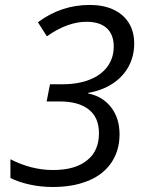

<svg xmlns="http://www.w3.org/2000/svg" viewBox="-20 -744 598 774"><path d="M22 -26.4V-102.1Q106.4 -58.6 193.8 -58.6Q283.7 -58.6 331.5 -98.1Q378.9 -135.7 378.9 -207Q378.9 -270.5 337.6 -302.7Q296.4 -335 221.2 -335H168L181.6 -404.3H231.9Q294.9 -404.3 341.6 -422.9Q388.2 -441.4 413.3 -475.8Q438.5 -510.3 438.5 -556.6Q438.5 -604.5 410.4 -630.4Q382.3 -656.2 328.6 -656.2Q252.4 -656.2 168.9 -597.7L132.8 -654.3Q226.6 -724.1 341.8 -724.1Q397 -724.1 437.3 -705.3Q477.5 -686.5 499.3 -651.6Q521 -616.7 521 -568.8Q521 -517.6 498.5 -476.1Q476.1 -434.6 434.1 -407Q392.1 -379.4 335.4 -369.6V-367.2Q394 -355.5 428 -311.3Q461.9 -267.1 461.9 -202.6Q461.9 -134.8 426.8 -85.2Q391.6 -35.6 327.6 -12.2Q270.5 9.8 192.4 9.8Q144.5 9.8 99.9 0Q55.2 -9.8 22 -26.4Z"/></svg>

Font: Viking Open Sans
Style: Italic
Weight: 400
Italic angle: -12°
Foundry: Ascender Corporation
Version: Version 2.000